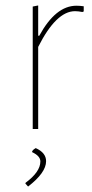

<svg xmlns="http://www.w3.org/2000/svg" viewBox="-20 -473 337 704"><path d="M120 -453V-342H124Q184 -452 260 -452Q273 -452 287 -450V-431L282 -429Q267 -432 255 -432Q186 -432 120 -301V0H100V-449ZM111 70Q149 87 149 118Q149 160 83 211L73 200L74 197Q128 157 128 119Q128 99 98 85V81Q103 74 111 70Z"/></svg>

Font: Alegreya Sans Thin
Style: Regular
Weight: 100
Designer: Juan Pablo del Peral
Foundry: Huerta Tipografica
Version: Version 2.007